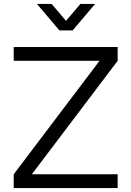

<svg xmlns="http://www.w3.org/2000/svg" viewBox="-20 -960 670 980"><path d="M283 -805H351L465.5 -940H390.5L317 -853.5L243.5 -940H168.5ZM580.5 0V-70.5H142.5L580.5 -649.5V-720H50V-649.5H488L50 -70.5V0Z"/></svg>

Font: Vela Sans
Style: Regular
Weight: 400
Designer: Principal design: Mikhail Sharanda - project Manrope.
Design modification: Ravid Balaliev
Foundry: Mikhail Sharanda
Version: Version 1.001